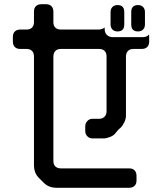

<svg xmlns="http://www.w3.org/2000/svg" viewBox="-20 -787 768 910"><path d="M476 -657Q468 -649 450 -647H268Q252 -647 242.5 -656Q233 -665 233 -682V-732Q233 -748 224 -757.5Q215 -767 198 -767H176Q160 -767 150.5 -758Q141 -749 141 -732V-682Q141 -666 132 -656.5Q123 -647 106 -647H76Q60 -647 50.5 -638Q41 -629 41 -612V-590Q41 -574 50 -564.5Q59 -555 76 -555H106Q122 -555 131.5 -546Q141 -537 141 -519V-2Q141 14 146.5 29Q152 44 166 58L186 78Q200 92 215 97.5Q230 103 246 103H592Q608 103 617.5 94Q627 85 627 68V46Q627 30 618 20.5Q609 11 592 11H268Q252 11 242.5 2Q233 -7 233 -24V-519Q233 -535 242 -545Q251 -555 268 -555H450Q466 -555 475.5 -546Q485 -537 485 -519V-259Q485 -244 475.5 -234Q466 -224 451 -224H418Q404 -224 394 -213.5Q384 -203 384 -188V-166Q384 -151 394 -141Q404 -131 418 -131H471Q484 -131 502 -138Q520 -145 529 -158Q534 -164 539 -170Q544 -176 551 -181Q562 -192 569.5 -208Q577 -224 577 -239V-519Q577 -535 586 -545Q595 -555 612 -555H652Q668 -555 677.5 -564Q687 -573 687 -590V-612Q687 -620 686 -623Q676 -611 656 -611H515Q497 -611 486.5 -621.5Q476 -632 476 -650ZM634 -638Q649 -638 658 -647Q667 -656 667 -671V-730Q667 -745 658 -754Q649 -763 634 -763Q602 -763 602 -730V-671Q602 -638 634 -638ZM537 -638Q569 -638 569 -671V-730Q569 -763 537 -763Q522 -763 513 -754Q504 -745 504 -730V-671Q504 -656 513 -647Q522 -638 537 -638Z"/></svg>

Font: WDXL Lubrifont JP N
Style: Regular
Weight: 400
Designer: [WDXL Lubrifont] Copyright 2020-2022 (c) NightFurySL2001, Skr-ZERO; [ZCOOL QingKe HuangYou] Copyright 2018-2022 (c) The 
Version: Version 2.001;hotconv 1.1.1;makeotfexe 2.6.0